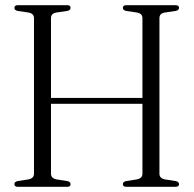

<svg xmlns="http://www.w3.org/2000/svg" viewBox="-20 -720 746 740"><path d="M176.5 -50.5Q176.5 -32.5 198.5 -28.5L240 -22Q252 -19 252 -10.5Q252 0 239.5 0H48.5Q35.5 0 35.5 -10.5Q35.5 -19 47.5 -22L89 -28.5Q111 -32.5 111 -50.5V-650Q111 -667.5 91 -671.5L47.5 -678Q35.5 -681 35.5 -689.5Q35.5 -700 48.5 -700H239.5Q252 -700 252 -689.5Q252 -681 240 -678L196 -671.5Q176.5 -668 176.5 -650V-342.5H529V-650Q529 -667.5 509 -671.5L465.5 -678Q453.5 -681 453.5 -689.5Q453.5 -700 466.5 -700H657Q670 -700 670 -689.5Q670 -681 658 -678L614 -671.5Q594.5 -668 594.5 -650V-50.5Q594.5 -32.5 616 -28.5L658 -22Q670 -19 670 -10.5Q670 0 657 0H466.5Q453.5 0 453.5 -10.5Q453.5 -19 465.5 -22L507 -28.5Q529 -32.5 529 -50.5V-320H176.5Z"/></svg>

Font: Fraunces 144pt Soft Light
Style: Regular
Weight: 300
Version: Version 1.000;[0bf87f6ff]